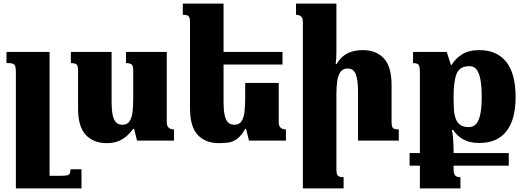

<svg xmlns="http://www.w3.org/2000/svg" viewBox="-20 -780 2922 1065"><path d="M432 159V265H68V-381Q68 -413 59.5 -421.5Q51 -430 28 -430H16V-492H255V195H321Q341 195 352 192.5Q363 190 367 182.5Q371 175 371 159Z M573 14Q499 14 456 -31.5Q413 -77 413 -179V-385Q413 -402 410.5 -412Q408 -422 399.5 -426Q391 -430 373 -430V-492H599V-214Q599 -173 604.5 -144.5Q610 -116 623 -102Q636 -88 658 -88Q687 -88 699.5 -108.5Q712 -129 715.5 -162Q719 -195 719 -234V-388Q719 -404 716 -413Q713 -422 704.5 -426Q696 -430 679 -430V-492H905V-103Q905 -88 910 -79Q915 -70 924 -66Q933 -62 945 -62V0H740L724 -65H719Q697 -36 674 -18.5Q651 -1 626.5 6.5Q602 14 573 14Z M1526 -320V-103Q1526 -88 1531 -79Q1536 -70 1545 -66Q1554 -62 1566 -62V0H1361L1345 -65H1340Q1318 -26 1295 -9.5Q1272 7 1247.5 10.5Q1223 14 1194 14Q1120 14 1077 -31.5Q1034 -77 1034 -179V-653Q1034 -670 1031.5 -680Q1029 -690 1020.5 -694Q1012 -698 994 -698V-760H1220V-214Q1220 -173 1225.5 -144.5Q1231 -116 1244 -102Q1257 -88 1279 -88Q1308 -88 1320.5 -108.5Q1333 -129 1336.5 -162Q1340 -195 1340 -234V-320ZM1193 -422V-492H1547V-422Z M2192 -62V0H1966V-270Q1966 -334 1954 -367Q1942 -400 1908 -400Q1882 -400 1868.5 -381Q1855 -362 1850.5 -330Q1846 -298 1846 -258V161Q1846 176 1849 185.5Q1852 195 1860.5 199Q1869 203 1886 203V265H1660V-657Q1660 -673 1655.5 -681.5Q1651 -690 1642.5 -694Q1634 -698 1622 -698V-760H1846V-491Q1846 -474 1845 -457.5Q1844 -441 1842 -425H1847Q1864 -453 1885.5 -470Q1907 -487 1934.5 -494.5Q1962 -502 1993 -502Q2066 -502 2109 -456.5Q2152 -411 2152 -307V-107Q2152 -90 2154.5 -80Q2157 -70 2165.5 -66Q2174 -62 2192 -62Z M2638 -502Q2736 -502 2788 -437Q2840 -372 2840 -241Q2840 -117 2789 -52Q2738 13 2640 13Q2585 13 2550 -6.5Q2515 -26 2494 -59H2486Q2491 -41 2493 -16Q2495 9 2495.5 30Q2496 51 2496 59V162Q2496 178 2500.5 187Q2505 196 2513.5 199.5Q2522 203 2534 203V265H2309V-381Q2309 -401 2306 -411.5Q2303 -422 2295 -426Q2287 -430 2271 -430V-492H2458L2481 -420H2485Q2506 -455 2543 -478.5Q2580 -502 2638 -502ZM2581 -75Q2607 -75 2622.5 -94Q2638 -113 2645 -150.5Q2652 -188 2652 -243Q2652 -298 2645.5 -335.5Q2639 -373 2624.5 -393Q2610 -413 2585 -413Q2529 -413 2512.5 -370.5Q2496 -328 2496 -244Q2496 -204 2498 -173Q2500 -142 2508.5 -120Q2517 -98 2534 -86.5Q2551 -75 2581 -75ZM2252 139V69H2802V139Z"/></svg>

Font: Noto Serif Armenian Black
Style: Regular
Weight: 900
Version: Version 2.007